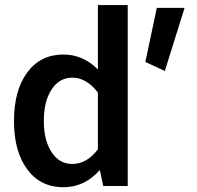

<svg xmlns="http://www.w3.org/2000/svg" viewBox="-20 -746 792 770"><path d="M563 -497.6 641.1 -461.4 720.2 -714.4H608.9ZM36.1 -260.7C36.1 -179.2 53.7 -114.3 89.4 -66.9C124.5 -19 172.9 4.9 234.4 4.9C290.5 4.9 339.4 -18.1 380.4 -64L394 0H492.2V-725.6H372.6V-467.3C333 -507.3 287.1 -527.3 234.4 -527.3C172.9 -527.3 124.5 -503.4 89.4 -455.6C53.7 -407.7 36.1 -342.8 36.1 -260.7ZM155.8 -260.7C155.8 -313 166 -355.5 187 -387.2C207.5 -418.9 235.4 -434.6 271 -434.6C309.6 -434.6 345.2 -411.6 372.6 -374.5V-147.5C345.7 -110.8 310.1 -88.4 271 -88.4C235.4 -88.4 207.5 -104 187 -135.7C166 -167.5 155.8 -209 155.8 -260.7Z"/></svg>

Font: Estedad SemiBold
Style: Regular
Weight: 600
Designer: Amin Abedi
Version: Version 7.3